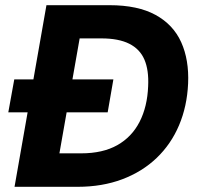

<svg xmlns="http://www.w3.org/2000/svg" viewBox="-20 -720 769 740"><path d="M12 -287 35 -414H417L395 -287ZM36 0 159 -700H402Q511 -700 579.5 -662.5Q648 -625 678.5 -557Q709 -489 705 -398Q701 -310 670 -237Q639 -164 583.5 -111Q528 -58 451 -29Q374 0 279 0ZM209 -129H293Q376 -129 432 -160.5Q488 -192 518 -250.5Q548 -309 551 -388Q554 -450 536.5 -490.5Q519 -531 478 -551.5Q437 -572 371 -572H287Z"/></svg>

Font: DM Sans Black
Style: Italic
Weight: 900
Italic angle: -10°
Designer: Colophon Foundry, Jonny Pinhorn
Foundry: Colophon Foundry
Version: Version 4.004;gftools[0.9.30]